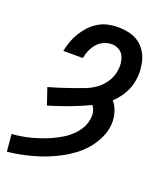

<svg xmlns="http://www.w3.org/2000/svg" viewBox="-145 -833 784 930"><g transform="rotate(20 247.0 -367.5)"><path d="M2 8 -6 -80Q18 -82 43 -86Q68 -90 92.5 -96.5Q117 -103 141.5 -111.5Q166 -120 189.5 -131Q213 -142 235.5 -155.5Q258 -169 277.5 -187.5Q297 -206 310.5 -228.5Q324 -251 328 -276Q332 -295 328.5 -313.5Q325 -332 314 -346Q264 -322 212.5 -303Q161 -284 108 -268L79 -353Q108 -361 137.5 -370.5Q167 -380 195.5 -390Q224 -400 253 -411Q282 -422 307.5 -440.5Q333 -459 350.5 -486Q368 -513 372 -542Q376 -562 374 -582Q372 -602 364 -619Q356 -636 339 -645.5Q322 -655 302 -655Q281 -655 261 -646Q241 -637 227 -620.5Q213 -604 204.5 -584Q196 -564 193 -544H92Q97 -569 105.5 -593.5Q114 -618 128 -641Q142 -664 160.5 -684Q179 -704 202.5 -718Q226 -732 251.5 -737.5Q277 -743 302 -743Q330 -743 356.5 -737.5Q383 -732 404.5 -718.5Q426 -705 441.5 -684Q457 -663 464.5 -638Q472 -613 474 -585.5Q476 -558 471 -530Q466 -495 446.5 -461Q427 -427 399 -401Q420 -376 428.5 -341.5Q437 -307 431 -271Q425 -239 409 -208Q393 -177 370 -151Q347 -125 318.5 -104Q290 -83 259.5 -67Q229 -51 197.5 -38.5Q166 -26 133.5 -17Q101 -8 68.5 -1.5Q36 5 2 8Z"/></g></svg>

Font: Iosevka Curly Semibold
Style: Italic
Weight: 600
Italic angle: -9°
Monospace: yes
Designer: Belleve Invis
Foundry: Belleve Invis
Version: Version 22.1.2; ttfautohint (v1.8.4)